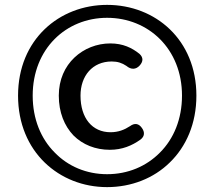

<svg xmlns="http://www.w3.org/2000/svg" viewBox="-20 -756 880 787"><path d="M163 -90C230 -25 321 11 419 11C518 11 610 -25 676 -90C743 -155 785 -249 785 -364C785 -593 617 -736 419 -736C223 -736 54 -594 54 -364C54 -249 96 -155 163 -90ZM204 -131C148 -187 114 -268 114 -364C114 -556 251 -683 419 -683C588 -683 726 -556 726 -364C726 -268 692 -187 636 -131C580 -74 504 -42 419 -42C335 -42 259 -74 204 -131ZM285 -520C246 -483 221 -430 221 -364C221 -295 244 -240 281 -201C319 -163 371 -142 430 -142C481 -142 521 -159 556 -184C573 -197 574 -214 562 -231C549 -250 532 -253 513 -239C490 -224 465 -214 433 -214C358 -214 310 -272 310 -364C310 -445 359 -504 438 -504C462 -504 480 -498 498 -486C517 -470 537 -470 553 -488C567 -504 568 -520 552 -535C521 -560 484 -578 432 -578C377 -578 324 -557 285 -520Z"/></svg>

Font: GenSenRounded2 TW M
Style: Regular
Weight: 500
Version: Version 2.100;PS 2.1;hotconv 16.6.51;makeotf.lib2.5.65220 DE